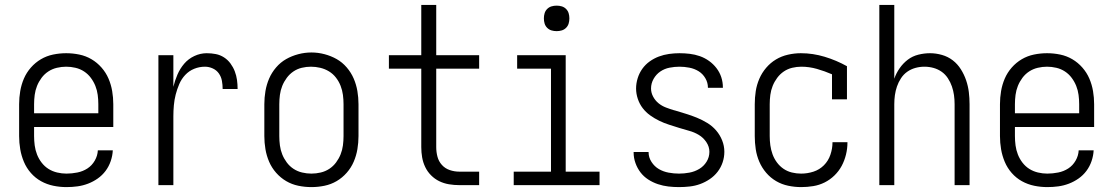

<svg xmlns="http://www.w3.org/2000/svg" viewBox="-20 -755 4540 783"><path d="M251 8Q224 8 197.5 2.5Q171 -3 147.5 -16Q124 -29 106 -49.5Q88 -70 77.5 -95Q67 -120 62.5 -146.5Q58 -173 58 -200V-330Q58 -357 62.5 -383.5Q67 -410 77.5 -434.5Q88 -459 106 -479.5Q124 -500 147 -513.5Q170 -527 196.5 -532.5Q223 -538 250 -538Q277 -538 303.5 -532.5Q330 -527 353 -513.5Q376 -500 394 -479.5Q412 -459 422.5 -434.5Q433 -410 437.5 -383.5Q442 -357 442 -330V-237H119V-200Q119 -181 121.5 -162Q124 -143 131 -125Q138 -107 150 -91.5Q162 -76 178 -66Q194 -56 213 -51.5Q232 -47 251 -47Q273 -47 295.5 -51.5Q318 -56 336.5 -68Q355 -80 366.5 -100Q378 -120 379 -142H440Q439 -120 431.5 -98Q424 -76 410.5 -58Q397 -40 378.5 -27Q360 -14 339 -6Q318 2 296 5Q274 8 251 8ZM381 -293V-330Q381 -349 378.5 -368Q376 -387 369 -404.5Q362 -422 350.5 -437.5Q339 -453 323 -463.5Q307 -474 288 -478.5Q269 -483 250 -483Q231 -483 212 -478.5Q193 -474 177 -463.5Q161 -453 149.5 -437.5Q138 -422 131 -404.5Q124 -387 121.5 -368Q119 -349 119 -330V-293Z M626 0V-530H687V-401Q693 -426 703.5 -450.5Q714 -475 731 -495Q748 -515 772.5 -526.5Q797 -538 823 -538Q842 -538 860 -534.5Q878 -531 893.5 -521Q909 -511 920 -496Q931 -481 937.5 -464Q944 -447 946.5 -429Q949 -411 949 -392H888Q888 -409 885 -425.5Q882 -442 872.5 -455.5Q863 -469 847.5 -476Q832 -483 816 -483Q793 -483 772 -474.5Q751 -466 735.5 -449.5Q720 -433 711 -412Q702 -391 696.5 -369.5Q691 -348 689 -325.5Q687 -303 687 -281V0Z M1250 8Q1223 8 1196.5 2.5Q1170 -3 1147 -16.5Q1124 -30 1106 -50.5Q1088 -71 1077.5 -95.5Q1067 -120 1062.5 -146.5Q1058 -173 1058 -200V-330Q1058 -357 1062.5 -383.5Q1067 -410 1077.5 -434.5Q1088 -459 1106 -480Q1124 -501 1147 -514Q1170 -527 1196.5 -534Q1223 -541 1250 -541Q1277 -541 1303.5 -534Q1330 -527 1353 -514Q1376 -501 1394 -480Q1412 -459 1422.5 -434.5Q1433 -410 1437.5 -383.5Q1442 -357 1442 -330V-200Q1442 -173 1437.5 -146.5Q1433 -120 1422.5 -95.5Q1412 -71 1394 -50.5Q1376 -30 1353 -16.5Q1330 -3 1303.5 2.5Q1277 8 1250 8ZM1250 -47Q1269 -47 1288 -51.5Q1307 -56 1323 -66.5Q1339 -77 1350.5 -92.5Q1362 -108 1369 -125.5Q1376 -143 1378.5 -162Q1381 -181 1381 -200V-330Q1381 -349 1378.5 -368Q1376 -387 1369 -405Q1362 -423 1350 -438.5Q1338 -454 1321.5 -464Q1305 -474 1286 -478.5Q1267 -483 1248 -483Q1229 -483 1210.5 -478.5Q1192 -474 1176.5 -463.5Q1161 -453 1149.5 -437.5Q1138 -422 1131 -404.5Q1124 -387 1121.5 -368Q1119 -349 1119 -330V-200Q1119 -181 1121.5 -162Q1124 -143 1131 -125.5Q1138 -108 1149.5 -92.5Q1161 -77 1177 -66.5Q1193 -56 1212 -51.5Q1231 -47 1250 -47Z M1853 0Q1832 0 1811 -3.5Q1790 -7 1771.5 -16Q1753 -25 1738 -40Q1723 -55 1714 -74Q1705 -93 1701.5 -113.5Q1698 -134 1698 -155V-475H1566V-530H1698V-735H1759V-530H1934V-475H1759V-155Q1759 -135 1764 -116Q1769 -97 1782 -82.5Q1795 -68 1814 -61.5Q1833 -55 1853 -55H1934V0Z M2075 0V-55H2227V-475H2089V-530H2287V-55H2425V0ZM2250 -628Q2239 -628 2229 -631Q2219 -634 2211.5 -641.5Q2204 -649 2201 -659Q2198 -669 2198 -680Q2198 -691 2201 -701Q2204 -711 2211.5 -718.5Q2219 -726 2229 -729Q2239 -732 2250 -732Q2261 -732 2271 -729Q2281 -726 2288.5 -718.5Q2296 -711 2299 -701Q2302 -691 2302 -680Q2302 -669 2299 -659Q2296 -649 2288.5 -641.5Q2281 -634 2271 -631Q2261 -628 2250 -628Z M2749 8Q2727 8 2705.5 5.5Q2684 3 2663 -4Q2642 -11 2623.5 -23Q2605 -35 2592 -52Q2579 -69 2571.5 -90Q2564 -111 2564 -133Q2564 -133 2564 -133.5Q2564 -134 2564 -135H2625Q2625 -135 2625 -134.5Q2625 -134 2625 -134Q2625 -113 2637 -94.5Q2649 -76 2667 -65.5Q2685 -55 2706.5 -51Q2728 -47 2749 -47Q2770 -47 2791.5 -51Q2813 -55 2831.5 -66Q2850 -77 2861.5 -95.5Q2873 -114 2873 -136Q2873 -157 2860.5 -175.5Q2848 -194 2829.5 -205Q2811 -216 2790.5 -221.5Q2770 -227 2749.5 -233.5Q2729 -240 2708.5 -246.5Q2688 -253 2668.5 -262.5Q2649 -272 2631.5 -284.5Q2614 -297 2601 -314Q2588 -331 2581 -352Q2574 -373 2574 -394Q2574 -415 2580.5 -436Q2587 -457 2599.5 -474.5Q2612 -492 2629.5 -504.5Q2647 -517 2667 -524.5Q2687 -532 2708.5 -535Q2730 -538 2751 -538Q2772 -538 2793 -535.5Q2814 -533 2834 -526Q2854 -519 2871.5 -506.5Q2889 -494 2902 -477Q2915 -460 2921.5 -440Q2928 -420 2928 -399Q2928 -398 2928 -397.5Q2928 -397 2928 -397H2867Q2867 -397 2867 -397Q2867 -397 2867 -398Q2867 -418 2856.5 -436Q2846 -454 2829 -464.5Q2812 -475 2791.5 -479Q2771 -483 2751 -483Q2731 -483 2710.5 -479Q2690 -475 2673 -463.5Q2656 -452 2645.5 -433.5Q2635 -415 2635 -394Q2635 -377 2643.5 -361Q2652 -345 2665.5 -334Q2679 -323 2696 -316.5Q2713 -310 2730 -305H2731Q2754 -298 2777 -291Q2800 -284 2822 -275Q2844 -266 2864.5 -253.5Q2885 -241 2900.5 -223Q2916 -205 2925 -182.5Q2934 -160 2934 -136Q2934 -114 2927 -93Q2920 -72 2906.5 -54.5Q2893 -37 2874.5 -24.5Q2856 -12 2835.5 -4.5Q2815 3 2793 5.5Q2771 8 2749 8Z M3247 8Q3221 8 3194.5 2.5Q3168 -3 3145 -16.5Q3122 -30 3104.5 -50.5Q3087 -71 3076.5 -95.5Q3066 -120 3062 -146.5Q3058 -173 3058 -200V-330Q3058 -357 3062 -383Q3066 -409 3076.5 -433.5Q3087 -458 3104.5 -478.5Q3122 -499 3144.5 -512.5Q3167 -526 3193.5 -532Q3220 -538 3246 -538Q3295 -538 3343 -523.5Q3391 -509 3434 -485V-350H3373V-452Q3343 -465 3311.5 -474Q3280 -483 3248 -483Q3229 -483 3210.5 -478.5Q3192 -474 3176.5 -463.5Q3161 -453 3149.5 -437.5Q3138 -422 3131 -404.5Q3124 -387 3121.5 -368Q3119 -349 3119 -330V-200Q3119 -181 3121.5 -162.5Q3124 -144 3130.5 -126Q3137 -108 3148.5 -92.5Q3160 -77 3175.5 -66.5Q3191 -56 3209.5 -51.5Q3228 -47 3247 -47Q3273 -47 3297.5 -55Q3322 -63 3340 -81Q3358 -99 3366.5 -124Q3375 -149 3375 -174Q3375 -174 3375 -174.5Q3375 -175 3375 -175H3436Q3436 -175 3436 -174.5Q3436 -174 3436 -174Q3436 -149 3430 -124.5Q3424 -100 3412.5 -78.5Q3401 -57 3383 -39.5Q3365 -22 3343 -11Q3321 0 3296.5 4Q3272 8 3247 8Z M3566 0V-735H3627V-434Q3635 -457 3649 -477Q3663 -497 3682 -511.5Q3701 -526 3725 -532Q3749 -538 3773 -538Q3797 -538 3821.5 -531Q3846 -524 3865.5 -509Q3885 -494 3898.5 -472.5Q3912 -451 3920 -427.5Q3928 -404 3931 -379.5Q3934 -355 3934 -330V0H3873V-330Q3873 -349 3870.5 -367Q3868 -385 3862 -402.5Q3856 -420 3845.5 -436Q3835 -452 3820 -462.5Q3805 -473 3787 -478Q3769 -483 3750 -483Q3731 -483 3713 -478Q3695 -473 3680 -462.5Q3665 -452 3654.5 -436Q3644 -420 3638 -402.5Q3632 -385 3629.5 -367Q3627 -349 3627 -330V0Z M4251 8Q4224 8 4197.5 2.5Q4171 -3 4147.5 -16Q4124 -29 4106 -49.5Q4088 -70 4077.5 -95Q4067 -120 4062.5 -146.5Q4058 -173 4058 -200V-330Q4058 -357 4062.5 -383.5Q4067 -410 4077.5 -434.5Q4088 -459 4106 -479.5Q4124 -500 4147 -513.5Q4170 -527 4196.5 -532.5Q4223 -538 4250 -538Q4277 -538 4303.5 -532.5Q4330 -527 4353 -513.5Q4376 -500 4394 -479.5Q4412 -459 4422.5 -434.5Q4433 -410 4437.5 -383.5Q4442 -357 4442 -330V-237H4119V-200Q4119 -181 4121.5 -162Q4124 -143 4131 -125Q4138 -107 4150 -91.5Q4162 -76 4178 -66Q4194 -56 4213 -51.5Q4232 -47 4251 -47Q4273 -47 4295.5 -51.5Q4318 -56 4336.5 -68Q4355 -80 4366.5 -100Q4378 -120 4379 -142H4440Q4439 -120 4431.5 -98Q4424 -76 4410.5 -58Q4397 -40 4378.5 -27Q4360 -14 4339 -6Q4318 2 4296 5Q4274 8 4251 8ZM4381 -293V-330Q4381 -349 4378.5 -368Q4376 -387 4369 -404.5Q4362 -422 4350.5 -437.5Q4339 -453 4323 -463.5Q4307 -474 4288 -478.5Q4269 -483 4250 -483Q4231 -483 4212 -478.5Q4193 -474 4177 -463.5Q4161 -453 4149.5 -437.5Q4138 -422 4131 -404.5Q4124 -387 4121.5 -368Q4119 -349 4119 -330V-293Z"/></svg>

Font: iosevka_custom_sans_ss08 Light
Style: Regular
Weight: 300
Designer: Belleve Invis
Foundry: Belleve Invis
Version: Version 10.3.0; ttfautohint (v1.8.3)